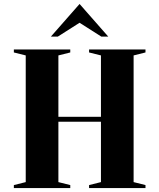

<svg xmlns="http://www.w3.org/2000/svg" viewBox="-20 -950 805 970"><path d="M50 0ZM50 -685V-700H335V-685L275 -670V-360H490V-670L430 -685V-700H715V-685L655 -670V-30L715 -15V0H430V-15L490 -30V-335H275V-30L335 -15V0H50V-15L110 -30V-670ZM382 -930 527 -765H492L382 -835L272 -765H237Z"/></svg>

Font: Yeseva One
Style: Regular
Weight: 400
Designer: Jovanny Lemonad
Foundry: Jovanny Lemonad
Version: Version 2.001; ttfautohint (v0.91) -l 8 -r 50 -G 200 -x 0 -w